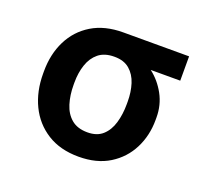

<svg xmlns="http://www.w3.org/2000/svg" viewBox="-98 -650 853 782"><g transform="rotate(20 328.5 -259.0)"><path d="M61.5 -258.8V-269.5Q61.5 -343.3 90.6 -401.9Q119.6 -460.4 175.5 -494.4Q231.4 -528.3 311 -528.3H596.2V-422.9H468.3Q507.3 -393.1 532 -347.9Q556.6 -302.7 556.6 -249V-238.3Q556.6 -170.4 528.1 -114Q499.5 -57.6 445.1 -23.9Q390.6 9.8 312.5 9.8Q232.4 9.8 176.3 -25.6Q120.1 -61 90.8 -121.6Q61.5 -182.1 61.5 -258.8ZM193.8 -269.5V-258.8Q193.8 -213.9 205.3 -176.8Q216.8 -139.6 242.9 -117.7Q269 -95.7 312.5 -95.7Q353.5 -95.7 377.9 -117.7Q402.3 -139.6 413.3 -176.8Q424.3 -213.9 424.3 -258.8V-269.5Q424.3 -311 413.3 -345.7Q402.3 -380.4 377.7 -401.6Q353 -422.9 312 -422.9H311Q268.6 -422.9 242.9 -401.9Q217.3 -380.9 205.6 -345.9Q193.8 -311 193.8 -269.5Z"/></g></svg>

Font: Inter Semi Bold
Style: Regular
Weight: 600
Designer: Rasmus Andersson
Foundry: rsms
Version: Version 4.000;git-e0f93cc